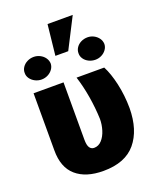

<svg xmlns="http://www.w3.org/2000/svg" viewBox="-158 -963 889 1070"><g transform="rotate(-20 286.5 -428.0)"><path d="M227.5 -530.3V-191.4Q227.5 -157.2 237.1 -143.1Q246.6 -128.9 263.7 -128.9Q290 -128.9 309.3 -150.1Q328.6 -171.4 338.6 -203.9Q348.6 -236.3 348.6 -269.5Q346.2 -335.4 335 -403.3Q323.7 -471.2 304.7 -530.3H468.8Q492.7 -484.9 508.3 -415.3Q523.9 -345.7 524.4 -269.5Q523.4 -140.1 460.9 -65.2Q398.4 9.8 268.6 9.8Q165 9.8 107.2 -40.5Q49.3 -90.8 49.8 -192.4V-530.3ZM254.9 -866.2H404.3L311.5 -684.6H235.4ZM119.1 -720.7Q138.7 -720.7 156.5 -711.7Q174.3 -702.6 185.1 -687Q195.8 -671.4 196.3 -653.3Q195.8 -635.7 185.1 -620.4Q174.3 -605 156.5 -595.9Q138.7 -586.9 119.1 -586.9Q99.1 -586.9 81.1 -595.9Q63 -605 52.2 -620.4Q41.5 -635.7 42 -653.3Q41.5 -671.4 52 -687Q62.5 -702.6 80.6 -711.7Q98.6 -720.7 119.1 -720.7ZM438.5 -720.7Q458 -720.7 475.3 -711.7Q492.7 -702.6 503.4 -687.3Q514.2 -671.9 514.6 -653.3Q514.2 -635.7 503.4 -620.6Q492.7 -605.5 475.3 -596.7Q458 -587.9 438.5 -587.9Q417.5 -587.9 399.4 -596.9Q381.3 -606 371.1 -621.1Q360.8 -636.2 361.3 -653.3Q360.8 -671.4 371.1 -687Q381.3 -702.6 399.4 -711.7Q417.5 -720.7 438.5 -720.7Z"/></g></svg>

Font: Pretendard GOV Black
Style: Regular
Weight: 900
Designer: Base glyphs from Inter by Rasmus Andersson; Hangeul glyphs from Noto Sans CJK(Source Han Sans) by Jang Soo-young and Kan
Foundry: Kil Hyung-jin
Version: Version 1.309